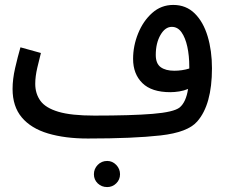

<svg xmlns="http://www.w3.org/2000/svg" viewBox="-20 -541 919 779"><path d="M336 21Q244 21 175 0.5Q106 -20 68.5 -64.5Q31 -109 31 -180Q31 -220 41.5 -265.5Q52 -311 63 -349L146 -326Q140 -303 131.5 -267Q123 -231 123 -201Q123 -161 144 -132Q165 -103 217 -87.5Q269 -72 363 -72Q513 -72 599 -79Q685 -86 709 -105Q735 -127 743 -180Q726 -173 707 -170Q688 -167 671 -167Q595 -167 557.5 -204Q520 -241 520 -302Q520 -355 540.5 -405.5Q561 -456 597.5 -488.5Q634 -521 683 -521Q735 -521 770 -486.5Q805 -452 822.5 -393.5Q840 -335 840 -264Q840 -116 780 -48Q742 -4 631.5 8.5Q521 21 337 21ZM612 -318Q612 -283 632 -268.5Q652 -254 687 -254Q719 -254 748 -263V-270Q748 -315 740 -351.5Q732 -388 716.5 -410Q701 -432 677 -432Q650 -432 631 -399Q612 -366 612 -318ZM415 218Q392 218 376.5 203Q361 188 361 166Q361 144 376.5 128Q392 112 415 112Q436 112 451.5 128Q467 144 467 166Q467 188 451.5 203Q436 218 415 218Z"/></svg>

Font: Noto Sans Arabic UI Cn Md
Style: Regular
Weight: 500
Width: 3
Designer: Monotype Design Team, Nadine Chahine and Nizar Qandah
Foundry: Monotype Imaging Inc.
Version: Version 2.010; ttfautohint (v1.8.4.7-5d5b)